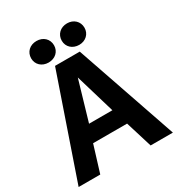

<svg xmlns="http://www.w3.org/2000/svg" viewBox="-195 -951 996 1076"><g transform="rotate(-30 303.0 -413.5)"><path d="M400 -827C357 -827 326 -798 326 -757C326 -717 357 -688 400 -688C442 -688 473 -717 473 -757C473 -798 442 -827 400 -827ZM202 -827C159 -827 128 -798 128 -757C128 -717 159 -688 202 -688C245 -688 276 -717 276 -757C276 -798 245 -827 202 -827ZM377 -278H226L301 -534ZM383 -654H223L-2 0H138L191 -172H411L464 0H608Z"/></g></svg>

Font: Falling Sky
Style: SeBd
Weight: 600
Designer: Paul D. Hunt
Foundry: Adobe Systems Incorporated
Version: Version 1.02